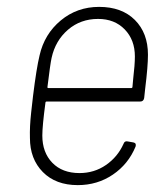

<svg xmlns="http://www.w3.org/2000/svg" viewBox="-20 -530 487 558"><path d="M339 -112Q342 -121 351 -119L368 -116Q377 -114 374 -104Q353 -53 308 -22.5Q263 8 206 8Q142 8 104.5 -30Q67 -68 67 -129Q66 -162 70.5 -202.5Q75 -243 76 -251Q86 -332 95 -369Q109 -431 156.5 -470.5Q204 -510 268 -510Q334 -510 372 -472Q410 -434 410 -371Q410 -337 402 -273L399 -245Q397 -235 388 -235H116Q112 -235 112 -231Q103 -164 103 -136Q103 -87 132 -57Q161 -27 211 -27Q254 -27 288 -50.5Q322 -74 339 -112ZM130 -362Q126 -344 118 -278Q117 -274 121 -274H361Q365 -274 365 -278L367 -300Q372 -342 372 -366Q372 -414 342.5 -444.5Q313 -475 265 -475Q214 -475 177.5 -443.5Q141 -412 130 -362Z"/></svg>

Font: Barlow Semi Condensed ExLight
Style: Italic
Weight: 275
Width: 4
Italic angle: -7°
Designer: Jeremy Tribby
Foundry: Tribby Type
Version: Version 1.408